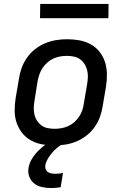

<svg xmlns="http://www.w3.org/2000/svg" viewBox="-20 -726 640 969"><path d="M255 8Q223 8 192.5 2.5Q162 -3 136 -17.5Q110 -32 91.5 -55.5Q73 -79 63.5 -107.5Q54 -136 54 -167.5Q54 -199 59 -231L76 -331Q80 -358 90 -385Q100 -412 117 -436Q134 -460 158 -478.5Q182 -497 208.5 -508Q235 -519 263 -523.5Q291 -528 318 -528Q350 -528 380.5 -522.5Q411 -517 437.5 -502.5Q464 -488 482.5 -464.5Q501 -441 510 -412.5Q519 -384 519.5 -352.5Q520 -321 515 -289L498 -189Q494 -162 484 -135Q474 -108 457 -84Q440 -60 416 -41.5Q392 -23 365.5 -12Q339 -1 310.5 3.5Q282 8 255 8ZM256 -76Q273 -76 290 -79Q307 -82 324 -89.5Q341 -97 355 -109.5Q369 -122 379 -137Q389 -152 395 -169Q401 -186 403 -203L420 -303Q423 -321 423.5 -338.5Q424 -356 419.5 -373Q415 -390 406 -404Q397 -418 383.5 -427.5Q370 -437 352.5 -440.5Q335 -444 317 -444Q300 -444 283 -441Q266 -438 249.5 -430.5Q233 -423 219 -410.5Q205 -398 195 -383Q185 -368 179 -351Q173 -334 170 -317L154 -217Q151 -199 150.5 -181.5Q150 -164 154 -147Q158 -130 167.5 -116Q177 -102 190 -92.5Q203 -83 220.5 -79.5Q238 -76 256 -76ZM237 223Q214 223 191.5 218Q169 213 152.5 200Q136 187 128 166Q120 145 124 122Q127 102 137 83Q147 64 161.5 47.5Q176 31 192.5 17Q209 3 228 -7L229 -8H300L299 0Q282 8 268 20Q254 32 242.5 45.5Q231 59 221.5 75Q212 91 209 107Q207 117 210 126.5Q213 136 220.5 141.5Q228 147 238 149Q248 151 258 151Q268 151 278 150Q288 149 298 147L286 219Q274 221 261.5 222Q249 223 237 223ZM527 -634H182L183 -706H528Z"/></svg>

Font: Iosevka Custom Medium Oblique
Style: Regular
Weight: 500
Italic angle: -9°
Designer: Belleve Invis
Foundry: Belleve Invis
Version: Version 27.0.1